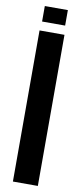

<svg xmlns="http://www.w3.org/2000/svg" viewBox="-102 -965 426 1001"><g transform="rotate(10 111.0 -465.0)"><path d="M45 0V-800H177V0ZM50 -848V-930H172V-848Z"/></g></svg>

Font: Big Shoulders Text ExtraBold
Style: Regular
Weight: 800
Designer: Patric King
Foundry: XO Type Co
Version: Version 1.000; ttfautohint (v1.8.2)